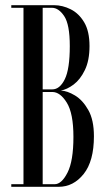

<svg xmlns="http://www.w3.org/2000/svg" viewBox="-20 -720 404 740"><path d="M23.5 0V-10H70.5V-690H23.5V-700H188Q221 -700 252.5 -684.2Q284 -668.5 304.5 -634Q325 -599.5 325 -542.5Q325 -487 307.2 -450.2Q289.5 -413.5 263.8 -394.2Q238 -375 214.5 -371Q239 -370 268.8 -352.2Q298.5 -334.5 320.2 -296.2Q342 -258 342 -195Q342 -99 302.5 -49.5Q263 0 206 0ZM144.5 -375.5H181.5Q210.5 -375.5 229.8 -414.8Q249 -454 249 -542.5Q249 -625.5 227.5 -657.8Q206 -690 180 -690H144.5ZM144.5 -10H190.5Q217.5 -10 240.2 -54.8Q263 -99.5 263 -192.5Q263 -283 237.5 -324.2Q212 -365.5 181.5 -365.5H144.5Z"/></svg>

Font: Imbue 100pt
Style: Regular
Weight: 400
Designer: Tyler Finck
Foundry: Etcetera Type Company
Version: Version 1.102; ttfautohint (v1.8.3)